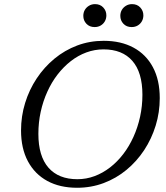

<svg xmlns="http://www.w3.org/2000/svg" viewBox="-20 -878 783 908"><path d="M161.5 -245Q161.5 -139.5 209.2 -85Q257 -30.5 346 -30.5Q388 -30.5 427 -45Q466 -59.5 500.5 -86.2Q535 -113 563 -149.5Q591 -186 611.2 -230.8Q631.5 -275.5 642.5 -326Q653.5 -376.5 653.5 -430Q653.5 -535.5 606 -590Q558.5 -644.5 469.5 -644.5Q427.5 -644.5 388.2 -630Q349 -615.5 314.8 -588.8Q280.5 -562 252.2 -525.5Q224 -489 203.8 -444.2Q183.5 -399.5 172.5 -349.2Q161.5 -299 161.5 -245ZM735.5 -414Q735.5 -346.5 716.2 -284Q697 -221.5 661.8 -168Q626.5 -114.5 578 -74.5Q529.5 -34.5 470.2 -12.2Q411 10 344.5 10Q263 10 203.8 -22.2Q144.5 -54.5 112 -115.2Q79.5 -176 79.5 -261Q79.5 -328.5 98.8 -391Q118 -453.5 153.5 -507Q189 -560.5 237.5 -600.5Q286 -640.5 345 -662.8Q404 -685 470.5 -685Q552 -685 611.5 -652.8Q671 -620.5 703.2 -560Q735.5 -499.5 735.5 -414ZM427.5 -750Q403.5 -750 388.8 -765.5Q374 -781 374 -803Q374 -818.5 381 -830.8Q388 -843 400.8 -850.8Q413.5 -858.5 429.5 -858.5Q453.5 -858.5 468.2 -842.8Q483 -827 483 -805.5Q483 -790 476 -777.5Q469 -765 456.5 -757.5Q444 -750 427.5 -750ZM602.5 -750Q578.5 -750 563.8 -765.5Q549 -781 549 -803Q549 -818.5 556 -830.8Q563 -843 575.8 -850.8Q588.5 -858.5 604.5 -858.5Q628.5 -858.5 643.2 -842.8Q658 -827 658 -805.5Q658 -790 651 -777.5Q644 -765 631.5 -757.5Q619 -750 602.5 -750Z"/></svg>

Font: Newsreader 24pt
Style: Italic
Weight: 400
Italic angle: -17°
Designer: Hugues Gentile
Foundry: Production Type
Version: Version 1.003